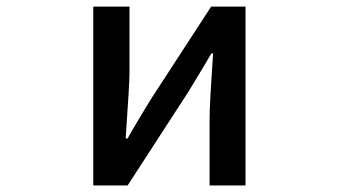

<svg xmlns="http://www.w3.org/2000/svg" viewBox="-20 -570 1040 590"><path d="M266.6 0V-549.8H377.9V-344.7Q377.9 -313.5 366.2 -144.5H372.1Q380.9 -161.1 406.2 -203.1Q431.6 -245.1 441.4 -261.7L628.9 -549.8H734.4V0H624V-205.1Q624 -249 634.8 -406.2H629.9Q618.2 -385.7 559.6 -289.1L372.1 0Z"/></svg>

Font: Gen Shin Gothic Monospace Medium
Style: Regular
Weight: 500
Designer: [Source Han Sans]
Ryoko NISHIZUKA  (kana & ideographs); Paul D. Hunt (Latin, Greek & Cyrillic); Wenlong ZHANG  (bopomofo
Version: Version 1.002.20150607